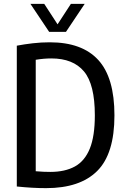

<svg xmlns="http://www.w3.org/2000/svg" viewBox="-20 -967 652 994"><path d="M218.5 7Q148.5 7 67 -1.5V-730.5Q106.5 -738 149.8 -743Q193 -748 237.5 -748Q405 -748 488.8 -656.5Q572.5 -565 572.5 -370Q572.5 -170.5 483.2 -81.8Q394 7 218.5 7ZM240.5 -77Q316.5 -77 367.8 -105.2Q419 -133.5 445 -197.8Q471 -262 471 -370Q471 -530 414.8 -597.2Q358.5 -664.5 246 -664.5Q207 -664.5 165 -657.5V-80.5Q186.5 -78.5 204.8 -77.8Q223 -77 240.5 -77ZM234.5 -802 137.5 -947H209L278 -841L347 -947H418.5L321.5 -802Z"/></svg>

Font: Encode Sans Condensed Condensed Medium
Style: Regular
Weight: 500
Width: 3
Designer: Multiple Designers
Foundry: Impallari Type
Version: Version 3.000; ttfautohint (v1.8.3) -l 8 -r 50 -G 200 -x 14 